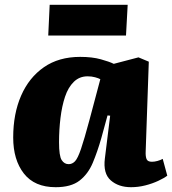

<svg xmlns="http://www.w3.org/2000/svg" viewBox="-20 -766 717 800"><path d="M587 -135Q586 -115 590.5 -103.5Q595 -92 613 -92Q624 -92 636.5 -95.5Q649 -99 658 -104L677 -34Q664 -24 639.5 -12.5Q615 -1 585.5 6.5Q556 14 526 14Q474 14 441.5 -14.5Q409 -43 417 -106L439 -284L428 -285L402 -190Q386 -134 366.5 -87.5Q347 -41 311.5 -13.5Q276 14 212 14Q124 14 79.5 -43Q35 -100 35 -193Q35 -292 68 -367.5Q101 -443 163 -486Q225 -529 314 -529Q364 -529 400 -519Q436 -509 454 -500L557 -527L600 -509ZM266 -82Q281 -82 292.5 -94Q304 -106 317.5 -145.5Q331 -185 353 -267L398 -436Q391 -440 376.5 -444Q362 -448 345 -448Q311 -448 287.5 -425Q264 -402 251 -363Q238 -324 232 -274.5Q226 -225 226 -173Q226 -116 237 -99Q248 -82 266 -82ZM187 -746H512L505 -618H181Z"/></svg>

Font: Literata 12pt ExtraBold
Style: Italic
Weight: 800
Italic angle: -2°
Designer: Latin by Veronika Burian and Jose Scaglione. Greek by Irene Vlachou. Cyrillic by Vera Evstafieva
Foundry: TypeTogether
Version: Version 3.002